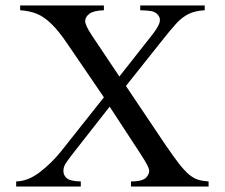

<svg xmlns="http://www.w3.org/2000/svg" viewBox="-20 -682 822 702"><path d="M742.7 0H459V-18.6Q505.4 -18.6 517.6 -36.6Q524.9 -46.4 525.4 -55.2Q525.9 -64 518.3 -78.6Q510.7 -93.3 492.7 -121.1L380.9 -292L241.2 -113.8Q221.7 -88.4 216.8 -78.4Q211.9 -68.4 211.9 -56.2Q211.9 -41 224.4 -30.3Q236.8 -19.5 275.4 -18.6V0H39.1V-18.6Q83 -19.5 126.2 -53Q169.4 -86.4 202.6 -127.9L359.9 -326.2L229 -518.1Q195.3 -568.4 167.7 -595Q140.1 -621.6 113.3 -632.1Q86.4 -642.6 53.7 -644.5V-662.1H359.9V-644.5Q321.3 -643.1 306.2 -631.3Q291 -619.1 291.5 -604Q292 -588.9 314.5 -554.7L416.5 -402.3L534.2 -551.8Q555.2 -578.1 562 -595.5Q568.8 -612.8 559.1 -625.5Q552.2 -635.3 540.5 -639.4Q528.8 -643.6 492.7 -644.5V-662.1H728.5V-644.5Q692.9 -642.6 668.9 -630.6Q645 -618.7 623.8 -595.2Q602.5 -571.8 573.7 -535.2L440.4 -367.7L583 -155.3Q613.3 -110.8 634 -84.2Q654.8 -57.6 671.1 -43.9Q687.5 -30.3 704.1 -25.1Q720.7 -20 742.7 -18.6Z"/></svg>

Font: BabelStone Englisc
Style: Regular
Weight: 400
Designer: Andrew West
Foundry: BabelStone
Version: Version 1.000 June 24, 2023